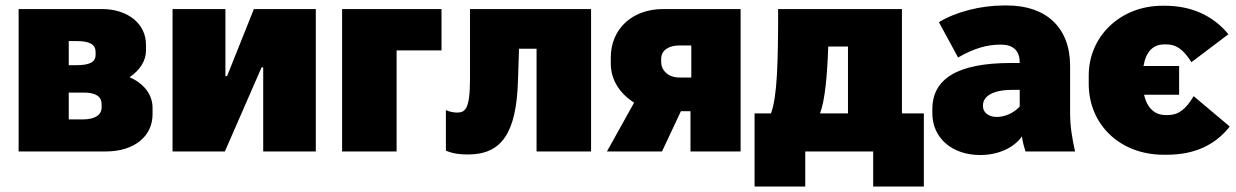

<svg xmlns="http://www.w3.org/2000/svg" viewBox="-20 -553 4514 701"><path d="M48 0H366C470 0 537 -55 537 -136V-159C537 -209 504 -249 453 -271C490 -296 513 -330 513 -369V-390C513 -466 447 -520 352 -520H48ZM231 -315V-403H260C307 -403 329 -391 329 -363V-353C329 -326 307 -315 259 -315ZM231 -117V-215H285C328 -215 351 -202 351 -172V-161C351 -134 328 -117 282 -117Z M610 0H801L935 -307H941V0H1133V-520H907L809 -275H803V-520H610Z M1229 0H1428V-369H1592V-520H1229Z M1689 11C1813 11 1865 -70 1871 -255L1875 -375H1939V0H2138V-520H1696V-265C1696 -153 1678 -142 1648 -142C1641 -142 1622 -144 1608 -151V-3C1634 8 1658 11 1689 11Z M2196 0H2397L2466 -147H2501V0H2684V-520H2401C2289 -520 2210 -448 2210 -343V-322C2210 -258 2245 -211 2295 -178ZM2460 -270C2421 -270 2394 -295 2394 -327V-338C2394 -369 2421 -387 2460 -387H2504V-270Z M2735 128H2920V0H3168V128H3353V-139H3273V-520H2821C2821 -327 2818 -202 2795 -139H2735ZM2974 -139C2992 -187 3000 -274 3004 -383H3076V-139Z M3559 13C3624 13 3682 -13 3711 -55C3714 -34 3719 -16 3724 0H3905C3894 -51 3887 -91 3887 -141V-312C3887 -453 3799 -533 3657 -533H3645C3561 -533 3470 -510 3408 -472L3478 -343C3538 -378 3587 -390 3631 -390H3635C3683 -390 3703 -364 3703 -325V-323H3671C3475 -323 3384 -265 3384 -154V-140C3384 -48 3457 13 3559 13ZM3619 -126C3589 -126 3569 -143 3569 -164V-169C3569 -203 3608 -225 3676 -225H3703V-164C3679 -138 3646 -126 3619 -126Z M4229 12H4239C4340 12 4415 -22 4470 -91L4338 -202C4310 -154 4282 -133 4245 -133H4235C4196 -133 4168 -159 4157 -207H4285V-312H4155C4164 -365 4190 -391 4232 -391H4237C4273 -391 4299 -375 4330 -326L4465 -428C4408 -497 4329 -532 4233 -532H4224C4072 -532 3955 -422 3955 -277V-247C3955 -99 4068 12 4229 12Z"/></svg>

Font: Fixel Text Black
Style: Regular
Weight: 900
Width: 4
Designer: AlfaBravo + MacPaw
Foundry: Kyrylo Tkachov, Marchela Mozhyna, Serhii Makarenko, Maria Weinstein, Zakhar Kryvoshyya
Version: Version 1.211